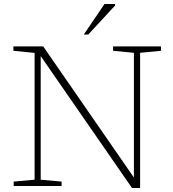

<svg xmlns="http://www.w3.org/2000/svg" viewBox="-20 -930 864 960"><path d="M153 -31.5V-665.5L47 -676V-698H196L658 -30L649.5 -3.5V-666L545.5 -676V-698H785V-676L680.5 -666V10H640L172.5 -665.5L183.5 -669.5V-31.5L288 -22V0H48.5V-22ZM399 -757.5 502.5 -910H555V-902L421.5 -757.5Z"/></svg>

Font: Newsreader 9pt ExtraLight
Style: Regular
Weight: 250
Designer: Hugues Gentile
Foundry: Production Type
Version: Version 1.003